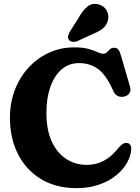

<svg xmlns="http://www.w3.org/2000/svg" viewBox="-20 -960 726 995"><path d="M660 -186.5Q658.5 -153.5 639.2 -118.2Q620 -83 583.8 -52.8Q547.5 -22.5 495.2 -3.8Q443 15 376 15Q271 15 193.5 -31.5Q116 -78 73.8 -160.2Q31.5 -242.5 31.5 -350Q31.5 -427.5 57 -494Q82.5 -560.5 128.2 -610Q174 -659.5 234.2 -687Q294.5 -714.5 364 -714.5Q411 -714.5 439.5 -706.2Q468 -698 485 -689.8Q502 -681.5 514.5 -681.5Q526.5 -681.5 534.2 -689.2Q542 -697 550 -704.8Q558 -712.5 570.5 -712.5Q585.5 -712.5 593 -703.5Q600.5 -694.5 607.5 -670L654.5 -508Q659.5 -489.5 649.8 -475.8Q640 -462 621 -459Q604 -456 589.8 -462.8Q575.5 -469.5 566.5 -490Q530.5 -572 488 -602.5Q445.5 -633 390 -633Q336.5 -633 298.5 -599.8Q260.5 -566.5 240.5 -508.2Q220.5 -450 220.5 -374.5Q220.5 -288.5 247.5 -228.5Q274.5 -168.5 322 -137Q369.5 -105.5 430.5 -105.5Q526.5 -105.5 595 -195Q611 -212.5 621.8 -217Q632.5 -221.5 643 -218Q660.5 -212.5 660 -186.5ZM389 -870.5Q409.5 -907 433.8 -926.5Q458 -946 491.5 -937Q520.5 -929 533.2 -904.5Q546 -880 539.5 -854.5Q532.5 -829.5 514.5 -813.8Q496.5 -798 461 -784L380 -746.5Q368.5 -742 356.2 -743.2Q344 -744.5 337.5 -753Q330 -763 332.8 -773.8Q335.5 -784.5 342 -796Z"/></svg>

Font: Fraunces 72pt SuperSoft
Style: Bold
Weight: 700
Version: Version 1.000;[0bf87f6ff]